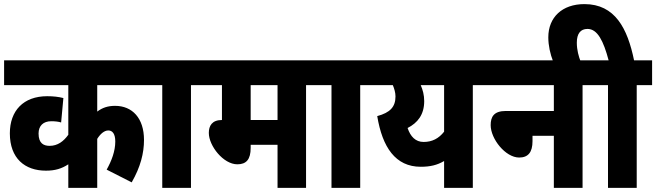

<svg xmlns="http://www.w3.org/2000/svg" viewBox="-20 -916 3199 936"><path d="M722 -501V-622H0V-501H313V-259C290 -227 261 -205 222 -205C194 -205 168 -216 168 -265C168 -303 191 -325 230 -325C249 -325 265 -323 278 -319L289 -438C266 -444 240 -447 210 -447C94 -447 28 -376 28 -266C28 -144 101 -84 204 -84C249 -84 281 -94 313 -115V0H454V-239C469 -263 488 -280 508 -280C528 -280 542 -264 542 -226C542 -179 524 -132 500 -89L622 -27C665 -102 682 -169 682 -234C682 -340 625 -400 541 -400C506 -400 479 -391 454 -372V-501Z M911 -501H986V-622H709V-501H771V0H911Z M1472 -501H1547V-622H973V-501H1062V-331C1013 -331 998 -302 998 -268C998 -205 1069 -115 1137 -115C1181 -115 1202 -139 1202 -195V-210H1333V0H1472ZM1333 -501V-331H1202V-501Z M1736 -501H1811V-622H1534V-501H1596V0H1736Z M2359 -622H1798V-501H1895C1902 -484 1908 -465 1908 -446C1908 -395 1882 -367 1819 -350C1844 -198 1908 -103 2031 -103C2077 -103 2111 -111 2145 -131V0H2285V-501H2359ZM1967 -292C2016 -317 2048 -357 2048 -423C2048 -453 2041 -478 2031 -501H2145V-274C2119 -241 2087 -224 2045 -224C2006 -224 1981 -250 1967 -292Z M2347 -622V-501H2680V-375H2446C2387 -375 2372 -346 2372 -306C2372 -239 2444 -148 2511 -148C2555 -148 2576 -174 2576 -228V-254H2680V0H2820V-501H2895V-622Z M2677 -615H2811C2801 -641 2792 -672 2792 -708C2792 -752 2810 -775 2844 -775C2893 -775 2922 -716 2947 -622H2882V-501H2944V0H3084V-501H3159V-622H3071C3039 -778 2978 -896 2829 -896C2721 -896 2653 -832 2653 -734C2653 -695 2662 -653 2677 -615Z"/></svg>

Font: Noto Sans Devanagari UI Condensed ExtraBold
Style: Regular
Weight: 800
Width: 3
Designer: Jelle Bosma - Monotype Design Team
Foundry: Monotype Imaging Inc.
Version: Version 2.004